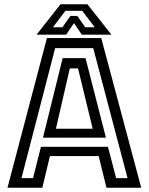

<svg xmlns="http://www.w3.org/2000/svg" viewBox="-20 -878 696 898"><path d="M15 0 199.5 -700H453.5L640.5 0H478L441.5 -148H213.5L178 0ZM80.5 -45H134.5L171.5 -191.5H485L523 -45H576.5L416 -653H238ZM181 -234 273 -606H380L475.5 -234ZM241.5 -276H413.5L345 -558H306.5ZM263 -858H389L501 -716H362.5L326 -770L289.5 -716H151ZM286 -827.5 227.5 -750.5H272L309.5 -803.5H341.5L378.5 -750.5H423L364.5 -827.5Z"/></svg>

Font: Tourney Thin Medium
Style: Regular
Weight: 500
Version: Version 1.015